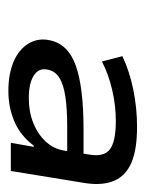

<svg xmlns="http://www.w3.org/2000/svg" viewBox="37 -792 355 470"><g transform="rotate(90 215.0 -556.5)"><path d="M202 -399Q160 -399 130 -412Q100 -425 86 -448.5Q72 -472 78 -500Q87 -545 140 -564Q193 -583 297 -583H362L356 -543H289Q246 -543 216 -538.5Q186 -534 169.5 -523.5Q153 -513 150 -495Q145 -474 164 -461.5Q183 -449 220 -449Q253 -449 280.5 -460Q308 -471 326 -490.5Q344 -510 348 -535L358 -598Q364 -633 345 -647.5Q326 -662 276 -662Q237 -662 199 -653Q161 -644 130 -628L117 -678Q152 -695 197.5 -704.5Q243 -714 290 -714Q345 -714 377 -700.5Q409 -687 421.5 -659Q434 -631 428 -589L398 -405H329L339 -461H336Q312 -429 277.5 -414Q243 -399 202 -399Z"/></g></svg>

Font: Nunito Sans 10pt Expanded Medium
Style: Italic
Weight: 500
Width: 7
Italic angle: -9°
Designer: Vernon Adams
Foundry: Vernon Adams
Version: Version 3.101;gftools[0.9.27]